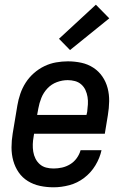

<svg xmlns="http://www.w3.org/2000/svg" viewBox="-20 -789 540 817"><path d="M208 8Q178 8 150 2Q122 -4 98.5 -18.5Q75 -33 59.5 -55.5Q44 -78 36.5 -105Q29 -132 29 -161.5Q29 -191 34 -221L54 -341Q58 -365 66.5 -390Q75 -415 89.5 -437.5Q104 -460 124.5 -478Q145 -496 169 -507.5Q193 -519 218.5 -523.5Q244 -528 269 -528Q298 -528 326 -522Q354 -516 377 -501Q400 -486 415.5 -463.5Q431 -441 438 -414Q445 -387 444.5 -358Q444 -329 439 -299L426 -220H125L123 -207Q120 -191 119.5 -175Q119 -159 121.5 -143.5Q124 -128 131 -114Q138 -100 149.5 -90Q161 -80 176 -76Q191 -72 208 -72Q226 -72 244 -76Q262 -80 278.5 -90Q295 -100 306.5 -116Q318 -132 323 -150H412Q405 -117 386 -85.5Q367 -54 338 -32Q309 -10 275 -1Q241 8 208 8ZM138 -300H348L351 -313Q353 -329 354 -345Q355 -361 352.5 -376.5Q350 -392 343.5 -406Q337 -420 325.5 -430Q314 -440 299 -444Q284 -448 268 -448Q245 -448 222 -439.5Q199 -431 182 -413Q165 -395 156 -372.5Q147 -350 143 -327ZM278 -576 231 -624 388 -769 445 -711Z"/></svg>

Font: Iosevka SS04 Medium Oblique
Style: Regular
Weight: 500
Italic angle: -9°
Monospace: yes
Designer: Belleve Invis
Foundry: Belleve Invis
Version: Version 19.0.0; ttfautohint (v1.8.4)